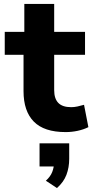

<svg xmlns="http://www.w3.org/2000/svg" viewBox="-20 -657 473 971"><path d="M312 11Q203 11 151 -42Q99 -95 99 -196V-380H4V-496H103V-637H254V-496H410V-380H254V-201Q254 -158 275 -136.5Q296 -115 340 -115Q355 -115 371.5 -118.5Q388 -122 405 -127L427 -14Q403 -2 373 4.5Q343 11 312 11ZM268 294 212 257Q235 236 244 213Q253 190 253 167L285 185H180V68H330V146Q330 190 316 227Q302 264 268 294Z"/></svg>

Font: Nunito Sans 10pt ExtraBold
Style: Regular
Weight: 800
Designer: Vernon Adams
Foundry: Vernon Adams
Version: Version 3.101;gftools[0.9.27]